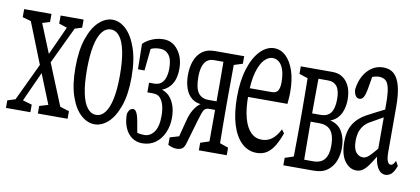

<svg xmlns="http://www.w3.org/2000/svg" viewBox="-69 -812 2384 1089"><g transform="rotate(10 1122.5 -267.5)"><path d="M-5.9 0V-43.5L54.2 -62.5H69.3L134.8 -43.5V0ZM11.7 0 159.2 -311.5 184.1 -281.7H183.1L119.1 -141.6L55.2 0ZM177.7 0V-43.5L256.8 -67.4H272.5L349.1 -43.5V0ZM182.6 -264.2 158.2 -299.3H160.2L221.7 -434.1L283.2 -569.8H328.1ZM251.5 0 148.9 -254.4 23.4 -569.8H88.4L187.5 -326.7L320.8 0ZM-1.5 -523.4V-569.8H155.8V-523.4L88.4 -502.4H71.8ZM208.5 -523.4V-569.8H340.8V-523.4L281.7 -504.4H266.6Z M503.9 4.4Q462.9 4.4 425.8 -28.6Q388.7 -61.5 365.5 -128.2Q342.3 -194.8 342.3 -293.5Q342.3 -393.6 365.5 -461.4Q388.7 -529.3 425.8 -563.5Q462.9 -597.7 503.9 -597.7Q544.9 -597.7 581.5 -563.5Q618.2 -529.3 641.8 -461.4Q665.5 -393.6 665.5 -293.5Q665.5 -195.3 641.8 -128.4Q618.2 -61.5 581.5 -28.6Q544.9 4.4 503.9 4.4ZM503.9 -49.8Q533.7 -49.8 554.9 -77.4Q576.2 -105 587.4 -159.2Q598.6 -213.4 598.6 -293.5Q598.6 -375 587.4 -430.4Q576.2 -485.8 554.9 -513.7Q533.7 -541.5 503.9 -541.5Q474.1 -541.5 452.6 -513.7Q431.2 -485.8 419.9 -430.4Q408.7 -375 408.7 -293.5Q408.7 -213.4 419.9 -159.2Q431.2 -105 452.6 -77.4Q474.1 -49.8 503.9 -49.8Z M788.6 63.5Q755.9 63.5 730 45.4Q704.1 27.3 689.7 -6.3Q675.3 -40 675.3 -85.9Q678.7 -97.7 683.1 -105Q687.5 -112.3 693.4 -115.7Q699.2 -119.1 706.5 -119.1Q718.3 -119.1 727.1 -101.6Q735.8 -84 740.2 -56.6L756.8 36.6L712.4 -9.3Q730 2.4 749.3 8.8Q768.6 15.1 792.5 15.1Q826.7 15.1 848.9 -15.4Q871.1 -45.9 871.1 -108.4Q871.1 -141.1 864.3 -167.2Q857.4 -193.4 843 -209.7Q828.6 -226.1 800.8 -226.1H768.6V-281.7H796.9Q821.8 -281.7 837.2 -293.5Q852.5 -305.2 860.1 -328.1Q867.7 -351.1 867.7 -380.9Q867.7 -433.6 848.4 -458Q829.1 -482.4 796.9 -482.4Q771 -482.4 751.5 -474.9Q731.9 -467.3 717.8 -450.7L746.1 -491.7L731 -345.7H693.4L690.9 -491.7Q712.4 -513.2 743.7 -525.9Q774.9 -538.6 807.6 -538.6Q859.4 -538.6 891.8 -495.6Q924.3 -452.6 924.3 -389.2Q924.3 -350.6 913.6 -322Q902.8 -293.5 880.6 -274.7Q858.4 -255.9 825.2 -249L823.2 -260.7Q850.1 -257.3 870.1 -245.4Q890.1 -233.4 903.6 -212.9Q917 -192.4 924.1 -166.3Q931.2 -140.1 931.2 -107.4Q931.2 -61.5 914.3 -22.5Q897.5 16.6 865.5 40Q833.5 63.5 788.6 63.5Z M1104 -523.4H1273.9V-480L1199.7 -456.5L1193.8 -471.7H1109.9Q1073.2 -471.7 1055.7 -444.1Q1038.1 -416.5 1038.1 -364.3Q1038.1 -298.3 1058.1 -271.2Q1078.1 -244.1 1116.7 -244.1H1193.8V-194.8H1131.3Q1113.8 -194.8 1105.2 -186.5Q1096.7 -178.2 1090.8 -159.9Q1085 -141.6 1075.7 -111.8L1039.1 14.2Q1034.7 30.8 1028.6 40.8Q1022.5 50.8 1012 55.4Q1001.5 60.1 985.8 60.1Q970.7 60.1 957.3 54.9Q943.8 49.8 937.5 46.9V3.4L1011.7 -18.6L980 24.9L1013.2 -103.5Q1022.5 -141.1 1036.6 -166Q1050.8 -190.9 1067.9 -205.6Q1085 -220.2 1102.5 -225.1L1097.2 -211.4Q1053.2 -211.4 1027.3 -231.9Q1001.5 -252.4 989.7 -287.1Q978 -321.8 978 -362.3Q978 -409.2 991.5 -445.3Q1004.9 -481.4 1032.7 -502.4Q1060.5 -523.4 1104 -523.4ZM1162.6 46.9Q1163.6 19.5 1163.8 -25.1Q1164.1 -69.8 1164.1 -118.7Q1164.1 -167.5 1164.1 -206.1V-271.5Q1164.1 -310.1 1164.1 -358.9Q1164.1 -407.7 1163.6 -452.6Q1163.1 -497.6 1162.6 -523.4H1225.1Q1224.1 -496.6 1224.1 -452.1Q1224.1 -407.7 1223.6 -358.9Q1223.1 -310.1 1223.1 -271.5V-206.1Q1223.1 -167.5 1223.6 -118.7Q1224.1 -69.8 1224.6 -25.4Q1225.1 19 1225.1 46.9ZM1113.3 46.9V3.4L1187.5 -21H1204.1L1273.9 3.4V46.9Z M1437.5 4.4Q1388.2 4.4 1351.1 -30.8Q1314 -65.9 1293.9 -131.6Q1273.9 -197.3 1273.9 -290Q1273.9 -382.3 1295.7 -451.7Q1317.4 -521 1354.5 -559.3Q1391.6 -597.7 1435.1 -597.7Q1472.7 -597.7 1502.2 -569.6Q1531.7 -541.5 1549.1 -490.7Q1566.4 -439.9 1566.4 -366.7Q1566.4 -346.7 1564.7 -329.1Q1563 -311.5 1562.5 -299.8H1300.8V-350.1H1462.4Q1490.7 -350.1 1499.5 -367.9Q1508.3 -385.7 1508.3 -412.6Q1508.3 -454.1 1499.5 -482.9Q1490.7 -511.7 1474.1 -526.6Q1457.5 -541.5 1435.1 -541.5Q1411.1 -541.5 1388.4 -518.3Q1365.7 -495.1 1350.6 -443.4Q1335.4 -391.6 1335.4 -304.2Q1335.4 -230 1349.6 -178.2Q1363.8 -126.5 1390.1 -100.3Q1416.5 -74.2 1453.1 -74.2Q1486.3 -74.2 1511.5 -93Q1536.6 -111.8 1557.1 -151.9L1572.3 -131.8Q1558.1 -90.8 1540.3 -60.3Q1522.5 -29.8 1497.8 -12.7Q1473.1 4.4 1437.5 4.4Z M1600.1 47.4V4.4L1674.3 -20L1680.2 -4.4H1762.7Q1806.6 -4.4 1827.6 -30.5Q1848.6 -56.6 1848.6 -107.4Q1848.6 -146 1839.6 -171.6Q1830.6 -197.3 1810.8 -210.2Q1791 -223.1 1759.3 -223.1H1680.2V-271H1757.8Q1798.8 -271 1817.1 -296.6Q1835.4 -322.3 1835.4 -375Q1835.4 -424.8 1817.9 -447.8Q1800.3 -470.7 1768.1 -470.7H1680.2L1674.3 -455.1L1600.1 -479V-522.5H1782.7Q1818.4 -522.5 1843.5 -504.6Q1868.7 -486.8 1881.6 -455.6Q1894.5 -424.3 1894.5 -383.3Q1894.5 -350.6 1885.3 -321.5Q1876 -292.5 1856 -272.5Q1835.9 -252.4 1802.7 -245.1V-252.4Q1860.8 -244.1 1885.5 -203.4Q1910.2 -162.6 1910.2 -106Q1910.2 -68.4 1897.2 -33.4Q1884.3 1.5 1854.5 24.4Q1824.7 47.4 1775.4 47.4ZM1648.4 47.4Q1649.4 20 1649.9 -24.7Q1650.4 -69.3 1650.9 -117.7Q1651.4 -166 1651.4 -204.1V-271Q1651.4 -309.6 1650.9 -357.7Q1650.4 -405.8 1649.9 -450.7Q1649.4 -495.6 1648.4 -522.5H1711.9Q1710.9 -495.6 1710.7 -449.5Q1710.4 -403.3 1710 -352.1Q1709.5 -300.8 1709.5 -253.4V-204.1Q1709.5 -165.5 1710 -117.4Q1710.4 -69.3 1710.7 -24.7Q1710.9 20 1711.9 47.4Z M2011.7 4.4Q1972.7 4.4 1944.8 -33.7Q1917 -71.8 1917 -146Q1917 -181.2 1926 -212.2Q1935.1 -243.2 1960.2 -271.5Q1985.4 -299.8 2033.7 -323.2Q2052.2 -333 2070.3 -342.3Q2088.4 -351.6 2106.4 -360.4Q2124.5 -369.1 2142.6 -377.4V-334Q2118.7 -322.3 2095.7 -309.1Q2072.8 -295.9 2049.3 -282.7Q2017.6 -266.1 2003.2 -245.1Q1988.8 -224.1 1984.1 -202.9Q1979.5 -181.6 1979.5 -162.6Q1979.5 -115.7 1996.1 -95.5Q2012.7 -75.2 2036.1 -75.2Q2047.9 -75.2 2058.6 -81.8Q2069.3 -88.4 2086.4 -107.2Q2103.5 -126 2131.8 -161.6L2142.1 -101.6H2120.1Q2098.6 -65.9 2082.3 -42.5Q2065.9 -19 2049.6 -7.3Q2033.2 4.4 2011.7 4.4ZM2178.7 0Q2149.4 0 2131.6 -33Q2113.8 -65.9 2113.8 -120.6V-126.5V-396.5Q2113.8 -455.6 2106.9 -487.1Q2100.1 -518.6 2085.2 -530Q2070.3 -541.5 2047.9 -541.5Q2036.1 -541.5 2020.3 -537.4Q2004.4 -533.2 1983.4 -521L2013.7 -559.1L1996.1 -456.5Q1991.2 -429.2 1982.4 -414.1Q1973.6 -398.9 1959.5 -398.9Q1944.3 -398.9 1936 -412.4Q1927.7 -425.8 1926.3 -448.2Q1935.5 -516.6 1972.9 -557.1Q2010.3 -597.7 2063.5 -597.7Q2101.1 -597.7 2124.8 -576.4Q2148.4 -555.2 2160.6 -509.8Q2172.9 -464.4 2172.9 -388.2V-132.3Q2172.9 -93.8 2179.9 -77.6Q2187 -61.5 2197.8 -61.5Q2207 -61.5 2213.6 -69.1Q2220.2 -76.7 2225.1 -88.4L2240.2 -61.5Q2227.5 -26.4 2212.4 -13.2Q2197.3 0 2178.7 0Z"/></g></svg>

Font: Scarab Serif
Style: Condensed
Weight: 400
Designer: John Roberts
Foundry: Scarab
Version: 1.0